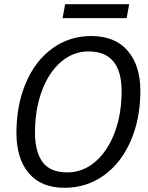

<svg xmlns="http://www.w3.org/2000/svg" viewBox="-20 -881 704 911"><path d="M58 -250Q58 -382 102.5 -487Q147 -592 228 -651Q309 -710 413 -710Q526 -710 586 -640Q646 -570 646 -450Q646 -318 600.5 -213Q555 -108 473 -49Q391 10 286 10Q175 10 116.5 -59.5Q58 -129 58 -250ZM557 -448Q557 -637 400 -637Q327 -637 269 -587Q211 -537 178.5 -449Q146 -361 146 -252Q146 -161 182 -112Q218 -63 299 -63Q373 -63 431.5 -113Q490 -163 523.5 -250.5Q557 -338 557 -448ZM289 -861H593L581 -795H277Z"/></svg>

Font: Niramit
Style: Italic
Weight: 400
Italic angle: -10°
Version: Version 1.000; ttfautohint (v1.6)